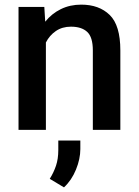

<svg xmlns="http://www.w3.org/2000/svg" viewBox="-20 -558 597 825"><path d="M284.7 -443.4Q247.6 -443.4 220.2 -424.8Q192.9 -406.2 177.2 -375.5V0H59.6V-528.3H170.4L174.3 -464.8Q202.1 -499.5 241.5 -518.8Q280.8 -538.1 329.1 -538.1Q405.8 -538.1 451.4 -493.7Q497.1 -449.2 497.1 -341.3V0H378.9V-341.8Q378.9 -398.4 354.7 -420.9Q330.6 -443.4 284.7 -443.4ZM325.2 45.9V82.5Q325.2 125 306.4 170.9Q287.6 216.8 254.9 247.1L193.8 210.4Q210.9 183.1 220.7 153.8Q230.5 124.5 230.5 86.9V45.9Z"/></svg>

Font: Vazirmatn RD UI FD Medium
Style: Regular
Weight: 500
Designer: Saber Rastikerdar
Foundry: Saber Rastikerdar
Version: Version 33.003